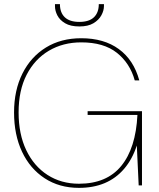

<svg xmlns="http://www.w3.org/2000/svg" viewBox="-20 -897 767 929"><path d="M362 12Q267 12 196 -34.5Q125 -81 86.5 -163Q48 -245 48 -353Q48 -460 88.5 -541Q129 -622 202 -667Q275 -712 373 -712Q483 -712 555 -659.5Q627 -607 654 -508H632Q609 -591 545.5 -641.5Q482 -692 373 -692Q285 -692 216.5 -651.5Q148 -611 109 -535.5Q70 -460 70 -353Q70 -248 107 -170.5Q144 -93 210 -50.5Q276 -8 362 -8Q496 -8 566.5 -94Q637 -180 645 -341H404V-359H667V0H651L642 -193Q620 -126 580.5 -80Q541 -34 486.5 -11Q432 12 362 12ZM364 -769Q321 -769 295 -784.5Q269 -800 257.5 -822.5Q246 -845 246 -867V-877H270Q270 -836 293.5 -813.5Q317 -791 364 -791Q411 -791 434.5 -813.5Q458 -836 458 -877H483V-868Q483 -846 470.5 -823Q458 -800 432 -784.5Q406 -769 364 -769Z"/></svg>

Font: DM Sans 16pt Thin
Style: Regular
Weight: 250
Version: Version 4.004;gftools[0.9.30]